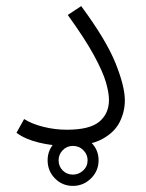

<svg xmlns="http://www.w3.org/2000/svg" viewBox="-20 -473 479 629"><path d="M34 -38 59 -83Q84 -67 122 -57.5Q160 -48 199 -48Q274 -48 305.5 -74.5Q337 -101 337 -146Q337 -169 327 -203.5Q317 -238 288 -291.5Q259 -345 202 -424L246 -453Q328 -342 358.5 -266Q389 -190 389 -144Q389 -107 372 -73Q355 -39 314 -17Q273 5 199 5Q152 5 107 -6Q62 -17 34 -38ZM219 136Q184 136 160 111.5Q136 87 136 52Q136 18 160 -6.5Q184 -31 219 -31Q254 -31 278.5 -6.5Q303 18 303 52Q303 87 278 111.5Q253 136 219 136ZM219 99Q238 99 252.5 85.5Q267 72 267 52Q267 33 253 19Q239 5 219 5Q199 5 185.5 19Q172 33 172 52Q172 72 185.5 85.5Q199 99 219 99Z"/></svg>

Font: Noto Sans Arabic Light
Style: Regular
Weight: 300
Designer: Monotype Design Team, Nadine Chahine, Nizar Qandah and Khaled Hosny
Foundry: Monotype Imaging Inc.
Version: Version 2.012; ttfautohint (v1.8.4.7-5d5b)